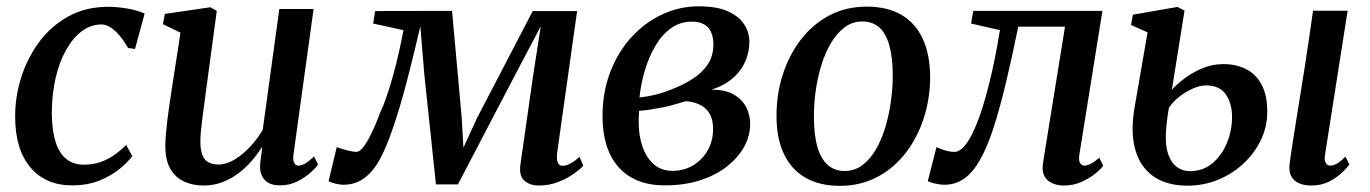

<svg xmlns="http://www.w3.org/2000/svg" viewBox="-20 -577 4338 608"><path d="M208 10Q124 10 76 -47.2Q28 -104.5 28 -207Q27.5 -267.5 46.2 -328.8Q65 -390 102.2 -441.5Q139.5 -493 195 -524.2Q250.5 -555.5 323 -555.5Q350.5 -555.5 383 -550Q415.5 -544.5 438 -534L407.5 -422L385.5 -425Q373.5 -446.5 359.5 -463.2Q345.5 -480 330.8 -489.8Q316 -499.5 301 -499.5Q268.5 -499.5 240 -478.8Q211.5 -458 189.8 -419.8Q168 -381.5 156 -329.5Q144 -277.5 144 -214.5Q145 -161.5 156.5 -126.2Q168 -91 190.5 -73.2Q213 -55.5 245.5 -55.5Q274.5 -55.5 298 -63.8Q321.5 -72 341.5 -86Q361.5 -100 379.5 -118L399 -82.5Q385 -64 358.8 -42.2Q332.5 -20.5 294.8 -5.2Q257 10 208 10Z M624 10.5Q591 10.5 563.8 -1.8Q536.5 -14 520.2 -41Q504 -68 503.5 -112.5Q503.5 -129 505.2 -150.8Q507 -172.5 510 -197Q513 -221.5 516.5 -245.2Q520 -269 523 -288.5L551.5 -473.5L496 -500.5L502 -533L646 -554L666.5 -542.5L632 -287Q629.5 -266.5 626.5 -244.8Q623.5 -223 620.8 -202Q618 -181 616.2 -162.5Q614.5 -144 614.5 -130Q614.5 -102 621 -85.8Q627.5 -69.5 640.2 -62.8Q653 -56 672 -56Q697 -56 723 -71.8Q749 -87.5 772.2 -112.5Q795.5 -137.5 812 -166L864.5 -548.5H973L909.5 -89Q907 -70.5 911.5 -61.5Q916 -52.5 925.5 -52.5Q935 -52.5 946.5 -59.2Q958 -66 974.5 -81.5L987 -56Q981 -46.5 964 -31Q947 -15.5 922.2 -2.8Q897.5 10 867 10Q834 10 818.5 -7Q803 -24 803.5 -50Q803.5 -53 804 -59.8Q804.5 -66.5 805.8 -75.2Q807 -84 808.2 -93Q809.5 -102 810.5 -109.5L809 -110Q794 -87 775.2 -65.5Q756.5 -44 733.5 -27Q710.5 -10 683.2 0.2Q656 10.5 624 10.5Z M1686 10.5Q1658 10.5 1640.5 -5Q1623 -20.5 1628 -56L1668.5 -339.5L1692.5 -494L1614 -345L1430 7H1360.5L1324 -338L1311 -493.5Q1293.5 -418.5 1277.2 -353.8Q1261 -289 1245 -235.8Q1229 -182.5 1213.5 -141.2Q1198 -100 1182 -71Q1161 -33 1132.8 -12.5Q1104.5 8 1067.5 8Q1059.5 8 1049.2 6Q1039 4 1030.8 1.2Q1022.5 -1.5 1020.5 -3.5L1046.5 -111.5Q1050 -109.5 1062.2 -105.8Q1074.5 -102 1088 -99Q1101.5 -96 1108 -96Q1117.5 -96 1127.2 -107.2Q1137 -118.5 1147 -136.8Q1157 -155 1166.5 -177Q1176 -199 1184 -221Q1194.5 -242.5 1205.2 -274.2Q1216 -306 1226 -342.5Q1236 -379 1244 -415Q1252 -451 1257.5 -481.5L1161.5 -502.5L1168 -542L1411.5 -542.5L1442 -205L1447.5 -109.5L1491.5 -205L1667 -542H1807.5L1744.5 -94.5Q1743 -83.5 1743.8 -73.8Q1744.5 -64 1748.8 -58Q1753 -52 1761.5 -52Q1773.5 -52 1787.8 -60Q1802 -68 1815 -80.5L1827 -52.5Q1820.5 -44 1800.2 -29Q1780 -14 1750.5 -1.8Q1721 10.5 1686 10.5Z M2085.5 10Q2035.5 10 1998.5 -5.5Q1961.5 -21 1936.8 -50Q1912 -79 1900 -119.2Q1888 -159.5 1888 -208.5Q1888 -286 1912.8 -349.8Q1937.5 -413.5 1980.2 -460Q2023 -506.5 2077.8 -531.8Q2132.5 -557 2193 -557Q2250.5 -557 2285.5 -541Q2320.5 -525 2336.8 -499.5Q2353 -474 2353 -445Q2353 -412.5 2340.2 -382.8Q2327.5 -353 2301 -329.8Q2274.5 -306.5 2233 -293Q2274.5 -293.5 2301.5 -278.8Q2328.5 -264 2342 -239.2Q2355.5 -214.5 2355.5 -184Q2355.5 -147.5 2336.8 -113Q2318 -78.5 2282.8 -50.5Q2247.5 -22.5 2197.5 -6.2Q2147.5 10 2085.5 10ZM2109 -36Q2145.5 -36 2174.5 -53.2Q2203.5 -70.5 2220.8 -100.5Q2238 -130.5 2238 -168Q2238.5 -196 2228.2 -215Q2218 -234 2198.8 -244.2Q2179.5 -254.5 2152 -256.5Q2144 -254.5 2132.8 -251Q2121.5 -247.5 2107.8 -243.8Q2094 -240 2078.5 -237Q2062.5 -234 2043.8 -230.8Q2025 -227.5 2004 -226Q2003 -217.5 2002.8 -208.5Q2002.5 -199.5 2002.5 -190Q2002.5 -147 2014.8 -112Q2027 -77 2050.8 -56.5Q2074.5 -36 2109 -36ZM2005 -268.5Q2024 -270.5 2040.2 -273.8Q2056.5 -277 2072.2 -281.8Q2088 -286.5 2104 -293Q2144 -308 2174.2 -327.8Q2204.5 -347.5 2221.8 -374Q2239 -400.5 2239 -435.5Q2239 -472 2221.8 -490.2Q2204.5 -508.5 2171 -508.5Q2133.5 -508.5 2104.5 -487.5Q2075.5 -466.5 2055 -431.2Q2034.5 -396 2022 -353.8Q2009.5 -311.5 2005 -268.5Z M2724.5 -556Q2790 -556 2834.5 -530Q2879 -504 2902 -454.2Q2925 -404.5 2925.5 -333.5Q2925.5 -266.5 2905.8 -204.5Q2886 -142.5 2848.8 -93.8Q2811.5 -45 2758.5 -16.8Q2705.5 11.5 2639.5 11.5Q2575 11.5 2530.2 -14.5Q2485.5 -40.5 2462.2 -89.8Q2439 -139 2439 -208.5Q2438.5 -276.5 2458.2 -339Q2478 -401.5 2515.2 -450.5Q2552.5 -499.5 2605.5 -527.8Q2658.5 -556 2724.5 -556ZM2711 -509Q2679 -509 2654.2 -490.2Q2629.5 -471.5 2611 -440Q2592.5 -408.5 2580.5 -369Q2568.5 -329.5 2562.8 -287.5Q2557 -245.5 2557.5 -206Q2557.5 -147.5 2569 -109.8Q2580.5 -72 2602.2 -53.8Q2624 -35.5 2654.5 -35.5Q2686 -35.5 2710.8 -54Q2735.5 -72.5 2753.8 -104Q2772 -135.5 2783.8 -175Q2795.5 -214.5 2801.2 -256.2Q2807 -298 2807 -337Q2807 -394 2796.5 -432.2Q2786 -470.5 2764.8 -489.8Q2743.5 -509 2711 -509Z M3398 -87.5Q3395 -67 3400.8 -59.8Q3406.5 -52.5 3413.5 -52.5Q3422.5 -52.5 3434 -58.2Q3445.5 -64 3461 -77.5L3473.5 -52.5Q3466 -41.5 3447.8 -26.8Q3429.5 -12 3404.2 -0.8Q3379 10.5 3350 10.5Q3315.5 10.5 3296.2 -7.5Q3277 -25.5 3283 -62L3352.5 -492.5H3204.5Q3183.5 -389.5 3164 -308.8Q3144.5 -228 3125 -168.8Q3105.5 -109.5 3083.5 -71Q3062.5 -33 3034.8 -12.5Q3007 8 2970.5 8Q2956 8 2939 3.8Q2922 -0.5 2918 -3.5L2945.5 -111Q2949 -109 2958.2 -105.5Q2967.5 -102 2979.2 -99Q2991 -96 3001.5 -96Q3017.5 -96 3031.8 -111.8Q3046 -127.5 3058.8 -153.2Q3071.5 -179 3082.5 -210.2Q3093.5 -241.5 3102 -273Q3113.5 -314.5 3122.5 -355.2Q3131.5 -396 3137.5 -429.5Q3143.5 -463 3146.5 -481.5L3055 -502.5L3062 -542.5H3471Z M4132 10.5Q4110 10.5 4093.5 3.2Q4077 -4 4069 -18.8Q4061 -33.5 4063.5 -56Q4065 -68.5 4068 -89.2Q4071 -110 4075.5 -138.2Q4080 -166.5 4085.5 -200.8Q4091 -235 4097.2 -274.2Q4103.5 -313.5 4110.5 -357Q4117.5 -400.5 4124.2 -447.5Q4131 -494.5 4138 -543H4247.5L4176 -87.5Q4173 -69.5 4178.2 -61Q4183.5 -52.5 4192 -52.5Q4202.5 -52.5 4213.5 -58.8Q4224.5 -65 4240.5 -81L4253 -56Q4246.5 -46.5 4230.2 -30.8Q4214 -15 4189.2 -2.2Q4164.5 10.5 4132 10.5ZM3739 11Q3695.5 11 3660.2 -3.5Q3625 -18 3601.5 -48.5Q3578 -79 3570 -126Q3562 -173 3573 -238L3614 -474.5L3561.5 -498L3567.5 -530.5L3708.5 -555L3731 -543.5L3691 -293Q3705 -308.5 3729.5 -327.5Q3754 -346.5 3786 -360.2Q3818 -374 3854 -374Q3895 -374 3926.2 -358Q3957.5 -342 3975.2 -308.8Q3993 -275.5 3993 -222Q3993 -177 3973.5 -135.2Q3954 -93.5 3919.2 -60.5Q3884.5 -27.5 3838.2 -8.2Q3792 11 3739 11ZM3748 -35Q3789.5 -35 3819.5 -60.2Q3849.5 -85.5 3865.5 -125Q3881.5 -164.5 3881.5 -207Q3881.5 -249 3862 -277.8Q3842.5 -306.5 3799.5 -306.5Q3780 -306.5 3757.2 -296.5Q3734.5 -286.5 3714.2 -270.5Q3694 -254.5 3681.5 -235.5Q3678 -216 3675.5 -195.5Q3673 -175 3672 -155Q3670 -115 3679.5 -88Q3689 -61 3707 -48Q3725 -35 3748 -35Z"/></svg>

Font: Merriweather 48pt Medium
Style: Italic
Weight: 500
Italic angle: -7.8°
Version: Version 2.101